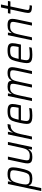

<svg xmlns="http://www.w3.org/2000/svg" viewBox="1555 -2267 895 4073"><g transform="rotate(-90 2002.5 -230.5)"><path d="M136 -510H192L180 -435H185Q209 -484 246 -501Q283 -518 341 -518Q422 -518 455.5 -493Q489 -468 489 -402Q489 -344 469 -254Q447 -145 423 -90.5Q399 -36 361 -14Q323 8 254 8Q188 8 152.5 -9Q117 -26 110 -67H104L49 197H-14ZM406 -255Q427 -355 427 -391Q427 -435 403.5 -449Q380 -463 319 -463Q267 -463 238 -447Q209 -431 189 -394Q168 -354 147 -267.5Q126 -181 126 -135Q126 -87 151 -67Q176 -47 234 -47Q293 -47 321.5 -61Q350 -75 368 -116.5Q386 -158 406 -255Z M573 -95Q573 -132 587 -194L654 -510H717L653 -207Q638 -135 638 -110Q638 -72 659 -59.5Q680 -47 736 -47Q797 -47 831 -73.5Q865 -100 880 -140Q895 -180 910 -250L966 -510H1028L920 0H865L876 -75H871Q849 -35 813 -13.5Q777 8 712 8Q635 8 604 -15.5Q573 -39 573 -95Z M1188 -510H1243L1226 -409H1231Q1259 -473 1300 -495.5Q1341 -518 1408 -518L1394 -455Q1332 -455 1292.5 -429Q1253 -403 1231 -357Q1209 -311 1194 -239L1142 0H1080Z M1410 -109Q1410 -155 1431 -254Q1454 -364 1476 -416Q1498 -468 1543.5 -493Q1589 -518 1679 -518Q1765 -518 1799 -494Q1833 -470 1833 -412Q1833 -363 1808 -255L1803 -234H1490Q1472 -154 1472 -121Q1472 -91 1484 -75.5Q1496 -60 1523 -53.5Q1550 -47 1599 -47Q1632 -47 1674 -50.5Q1716 -54 1749 -59L1737 -6Q1711 0 1668.5 4Q1626 8 1587 8Q1520 8 1482 -3Q1444 -14 1427 -39Q1410 -64 1410 -109ZM1752 -283 1756 -300Q1761 -327 1765.5 -353.5Q1770 -380 1770 -396Q1770 -438 1748.5 -450.5Q1727 -463 1672 -463Q1610 -463 1580.5 -450Q1551 -437 1534.5 -401.5Q1518 -366 1500 -283Z M2003 -510H2058L2046 -435H2052Q2071 -474 2105.5 -496Q2140 -518 2199 -518Q2267 -518 2295.5 -499Q2324 -480 2327 -435H2333Q2376 -518 2486 -518Q2557 -518 2585.5 -495Q2614 -472 2614 -418Q2614 -387 2600 -317L2532 0H2469L2534 -303Q2549 -380 2549 -404Q2549 -440 2530.5 -451.5Q2512 -463 2463 -463Q2406 -463 2375.5 -439.5Q2345 -416 2331 -376.5Q2317 -337 2301 -260L2245 0H2182L2247 -303Q2262 -380 2262 -405Q2262 -440 2243 -451.5Q2224 -463 2176 -463Q2120 -463 2088.5 -436.5Q2057 -410 2042.5 -370Q2028 -330 2013 -260L1957 0H1895Z M2700 -109Q2700 -155 2721 -254Q2744 -364 2766 -416Q2788 -468 2833.5 -493Q2879 -518 2969 -518Q3055 -518 3089 -494Q3123 -470 3123 -412Q3123 -363 3098 -255L3093 -234H2780Q2762 -154 2762 -121Q2762 -91 2774 -75.5Q2786 -60 2813 -53.5Q2840 -47 2889 -47Q2922 -47 2964 -50.5Q3006 -54 3039 -59L3027 -6Q3001 0 2958.5 4Q2916 8 2877 8Q2810 8 2772 -3Q2734 -14 2717 -39Q2700 -64 2700 -109ZM3042 -283 3046 -300Q3051 -327 3055.5 -353.5Q3060 -380 3060 -396Q3060 -438 3038.5 -450.5Q3017 -463 2962 -463Q2900 -463 2870.5 -450Q2841 -437 2824.5 -401.5Q2808 -366 2790 -283Z M3293 -510H3348L3336 -435H3342Q3363 -474 3399.5 -496Q3436 -518 3501 -518Q3578 -518 3608.5 -494.5Q3639 -471 3639 -416Q3639 -374 3626 -316L3559 0H3496L3560 -303Q3575 -375 3575 -400Q3575 -438 3553.5 -450.5Q3532 -463 3477 -463Q3416 -463 3382 -436.5Q3348 -410 3333 -370Q3318 -330 3303 -260L3247 0H3185Z M3764 -83Q3764 -106 3773 -149L3839 -457H3748L3760 -510H3850L3881 -658H3944L3913 -510H4019L4008 -457H3902L3835 -142Q3827 -110 3827 -93Q3827 -66 3849 -57.5Q3871 -49 3929 -49L3919 0Q3862 0 3829 -6.5Q3796 -13 3780 -30.5Q3764 -48 3764 -83Z"/></g></svg>

Font: Saira Semi Condensed Light
Style: Italic
Weight: 300
Width: 4
Italic angle: -12°
Designer: Hector Gatti with collaboration of the Omnibus-Type team
Foundry: Omnibus-Type
Version: Version 1.001; ttfautohint (v1.8)